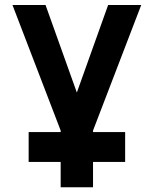

<svg xmlns="http://www.w3.org/2000/svg" viewBox="-20 -538 626 782"><path d="M96.7 121.6V0H227.1V-6.3L30.8 -517.6H165.5L293 -161.1L420.4 -517.6H555.2L358.9 -6.3V0H489.7V121.6H358.9V224.6H227.1V121.6Z"/></svg>

Font: Cascadia Mono
Style: Bold
Weight: 700
Monospace: yes
Designer: Aaron Bell
Foundry: Saja Typeworks
Version: Version 2404.023; ttfautohint (v1.8.4)